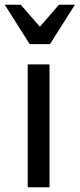

<svg xmlns="http://www.w3.org/2000/svg" viewBox="-26 -789 335 809"><path d="M99.1 -603 -5.9 -769H61.5L142.1 -676.3L222.2 -769H289.6L184.6 -603ZM90.8 -517.6H182.6V0H90.8Z"/></svg>

Font: Monda
Style: Regular
Weight: 400
Designer: Vernon Adams
Foundry: Vernon Adams
Version: Version 2.100; ttfautohint (v1.8.3)